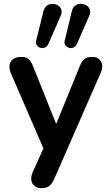

<svg xmlns="http://www.w3.org/2000/svg" viewBox="-20 -794 580 1002"><path d="M196 188Q174 188 160 176.5Q146 165 143.5 146Q141 127 150 106L218 -45V7L36 -414Q27 -436 30 -455Q33 -474 48.5 -485.5Q64 -497 91 -497Q114 -497 128 -486.5Q142 -476 153 -447L288 -110H258L396 -448Q407 -476 422 -486.5Q437 -497 462 -497Q484 -497 497 -485.5Q510 -474 513 -455.5Q516 -437 506 -415L263 140Q250 168 235 178Q220 188 196 188ZM381 -564Q375 -551 363.5 -546Q352 -541 340 -544.5Q328 -548 321 -558Q314 -568 318 -583L355 -736Q360 -756 373 -765Q386 -774 401.5 -774Q417 -774 430 -766.5Q443 -759 448.5 -745Q454 -731 446 -712ZM232 -564Q226 -551 214.5 -546Q203 -541 191 -544.5Q179 -548 172 -558Q165 -568 169 -583L207 -736Q212 -755 225 -764.5Q238 -774 253.5 -774Q269 -774 282 -766Q295 -758 300 -744.5Q305 -731 297 -712Z"/></svg>

Font: Nunito ExtraLight
Style: Regular
Weight: 200
Designer: Vernon Adams
Foundry: Vernon Adams
Version: Version 3.602